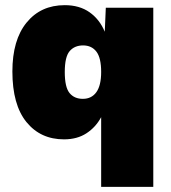

<svg xmlns="http://www.w3.org/2000/svg" viewBox="-20 -530 663 744"><path d="M372 194V-76Q351 -37 315 -13.5Q279 10 228 10Q137 10 82.5 -57Q28 -124 28 -253Q28 -375 83 -442.5Q138 -510 231 -510Q288 -510 327 -482.5Q366 -455 386 -407L390 -500H574V194ZM301 -147Q335 -147 353.5 -173Q372 -199 372 -251Q372 -306 353.5 -330Q335 -354 302 -354Q269 -354 250 -332Q231 -310 231 -251Q231 -192 249.5 -169.5Q268 -147 301 -147Z"/></svg>

Font: Prodigy Sans ExtraBold
Style: Regular
Weight: 800
Designer: Wei Huang
Foundry: Wei Huang
Version: Version 1.003; ttfautohint (v1.8.3)